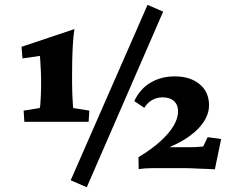

<svg xmlns="http://www.w3.org/2000/svg" viewBox="-20 -705 960 805"><path d="M282.2 -352.5Q282.2 -334 283.2 -311.5Q284.2 -289.1 285.2 -272.5Q286.1 -255.9 287.1 -252L354.5 -241.2L351.6 -194.3H82L79.1 -241.2L146.5 -252Q148.4 -255.9 149.4 -271Q150.4 -286.1 151.4 -307.1Q152.3 -328.1 152.3 -344.7V-376Q152.3 -385.7 151.4 -404.8Q150.4 -423.8 149.4 -442.9Q148.4 -461.9 147.5 -470.7L74.2 -460L70.3 -508.8L292 -583Q287.1 -550.8 285.2 -513.7Q283.2 -476.6 282.7 -443.4Q282.2 -410.2 282.2 -389.6ZM276.4 50.8 598.6 -684.6 664.1 -656.2 343.8 80.1ZM560.5 -45.9Q617.2 -80.1 653.8 -113.8Q690.4 -147.5 708.5 -178.7Q726.6 -210 726.6 -238.3Q726.6 -265.6 709.5 -281.2Q692.4 -296.9 661.1 -296.9Q638.7 -296.9 618.7 -286.1Q598.6 -275.4 585 -252.9L543 -281.2Q567.4 -333 611.8 -358.9Q656.2 -384.8 712.9 -384.8Q777.3 -384.8 816.9 -352.1Q856.4 -319.3 856.4 -263.7Q856.4 -210.9 808.1 -162.6Q759.8 -114.3 670.9 -80.1L672.9 -87.9H779.3Q799.8 -87.9 808.1 -88.9Q816.4 -89.8 832 -90.8L850.6 -129.9L907.2 -122.1L880.9 4.9Q869.1 3.9 851.6 3.4Q834 2.9 814.5 2Q794.9 1 780.8 0.5Q766.6 0 762.7 0H616.2Q602.5 0 588.9 1Q575.2 2 561.5 3.9Z"/></svg>

Font: Crimson Pro ExtraBold
Style: Regular
Weight: 800
Designer: Jacques Le Bailly
Foundry: Baron von Fonthausen
Version: Version 1.003